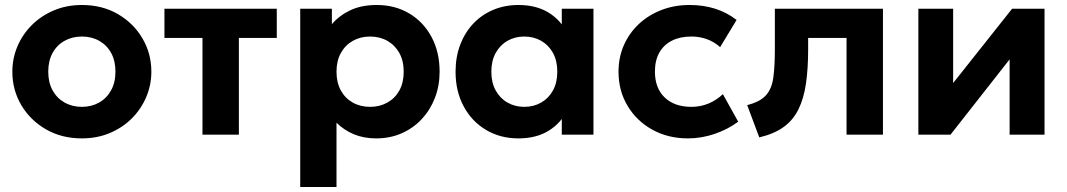

<svg xmlns="http://www.w3.org/2000/svg" viewBox="-20 -540 4280 770"><path d="M308.5 15Q227 15 164 -21.5Q101 -58 65.2 -118.8Q29.5 -179.5 29.5 -252.5Q29.5 -306 50 -354.2Q70.5 -402.5 108 -439.8Q145.5 -477 196.5 -498.5Q247.5 -520 308.5 -520Q390 -520 452.8 -483.5Q515.5 -447 551.2 -386.2Q587 -325.5 587 -252.5Q587 -199.5 566.5 -151Q546 -102.5 508.8 -65.2Q471.5 -28 420.5 -6.5Q369.5 15 308.5 15ZM308.5 -111.5Q347 -111.5 377.5 -128.8Q408 -146 425.5 -177.8Q443 -209.5 443 -252.5Q443 -296 425.8 -327.5Q408.5 -359 378 -376.2Q347.5 -393.5 308.5 -393.5Q269.5 -393.5 238.8 -376.2Q208 -359 190.8 -327.5Q173.5 -296 173.5 -252.5Q173.5 -209 191 -177.5Q208.5 -146 239 -128.8Q269.5 -111.5 308.5 -111.5Z M792 0V-388H639.5V-505H1090V-388H938V0Z M1184 210V-505H1311V-443Q1340 -477.5 1384.8 -498.8Q1429.5 -520 1491 -520Q1564 -520 1621 -486.2Q1678 -452.5 1710.5 -392Q1743 -331.5 1743 -252.5Q1743 -196 1724.2 -147.5Q1705.5 -99 1671.5 -62.5Q1637.5 -26 1591 -5.5Q1544.5 15 1488.5 15Q1439 15 1399.2 -1.5Q1359.5 -18 1329.5 -48V210ZM1464 -111.5Q1503 -111.5 1533.8 -128.8Q1564.5 -146 1581.8 -177.5Q1599 -209 1599 -252.5Q1599 -296 1581.5 -327.5Q1564 -359 1533.5 -376.2Q1503 -393.5 1464 -393.5Q1425.5 -393.5 1395 -376.2Q1364.5 -359 1347 -327.5Q1329.5 -296 1329.5 -252.5Q1329.5 -209 1346.8 -177.5Q1364 -146 1394.5 -128.8Q1425 -111.5 1464 -111.5Z M2059 15Q1986.5 15 1929.5 -18.8Q1872.5 -52.5 1839.8 -113Q1807 -173.5 1807 -252.5Q1807 -312 1825.8 -361Q1844.5 -410 1878.5 -445.8Q1912.5 -481.5 1958.8 -500.8Q2005 -520 2059 -520Q2131 -520 2180.8 -489Q2230.5 -458 2253.5 -408L2233 -376.5V-505H2360V0H2233V-128.5L2253.5 -97Q2230.5 -47 2180.8 -16Q2131 15 2059 15ZM2082.5 -111.5Q2120.5 -111.5 2150.5 -128.8Q2180.5 -146 2197.8 -177.5Q2215 -209 2215 -252.5Q2215 -296 2197.8 -327.5Q2180.5 -359 2150.5 -376.2Q2120.5 -393.5 2082.5 -393.5Q2045 -393.5 2015 -376.2Q1985 -359 1967.8 -327.5Q1950.5 -296 1950.5 -252.5Q1950.5 -209 1967.8 -177.5Q1985 -146 2015 -128.8Q2045 -111.5 2082.5 -111.5Z M2739 15Q2659 15 2596 -20Q2533 -55 2496.8 -115.5Q2460.5 -176 2460.5 -252.5Q2460.5 -310 2482 -358.8Q2503.5 -407.5 2542.2 -443.8Q2581 -480 2633 -500Q2685 -520 2745.5 -520Q2801 -520 2848.2 -505Q2895.5 -490 2934 -460L2868 -351Q2844 -372.5 2814.8 -383Q2785.5 -393.5 2753 -393.5Q2707.5 -393.5 2674.8 -377Q2642 -360.5 2624.2 -329Q2606.5 -297.5 2606.5 -253Q2606.5 -186.5 2645.8 -149Q2685 -111.5 2753 -111.5Q2789.5 -111.5 2821.8 -125Q2854 -138.5 2879 -162.5L2940.5 -52Q2899 -21 2846 -3Q2793 15 2739 15Z M3025 11 2976.5 -118.5Q3028 -131.5 3051.5 -157.5Q3075 -183.5 3081.2 -228.2Q3087.5 -273 3087.5 -342.5V-505H3521V0H3375V-388H3221V-342.5Q3221 -264.5 3212.2 -204.5Q3203.5 -144.5 3182 -101.2Q3160.5 -58 3122.5 -30.5Q3084.5 -3 3025 11Z M3663 0V-505H3802.5V-207L4039 -505H4169V0H4029V-302L3792 0Z"/></svg>

Font: Geologica Cursive SemiBold
Style: Regular
Weight: 600
Designer: Sindre Bremnes, Frode Helland
Foundry: Monokrom Skriftforlag AS
Version: Version 1.010;gftools[0.9.28]